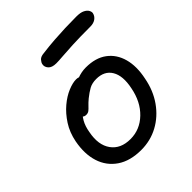

<svg xmlns="http://www.w3.org/2000/svg" viewBox="-199 -856 1003 1003"><g transform="rotate(-45 303.0 -354.5)"><path d="M271 12Q189 12 136.5 -24Q84 -60 64.5 -121.5Q45 -183 60 -262Q71 -318 98.5 -360.5Q126 -403 160.5 -432Q195 -461 230 -475.5Q265 -490 290 -490Q301 -490 308.5 -487Q316 -484 320.5 -477.5Q325 -471 323 -460Q318 -440 307 -423.5Q296 -407 266 -394Q230 -377 205.5 -356.5Q181 -336 166 -309.5Q151 -283 145 -246Q129 -165 164 -116.5Q199 -68 271 -68Q341 -68 393.5 -118.5Q446 -169 462 -253Q478 -330 452 -373.5Q426 -417 366 -417Q335 -417 313.5 -405Q292 -393 267 -373Q249 -358 238 -346Q227 -334 218.5 -327.5Q210 -321 197 -321Q183 -321 175.5 -330.5Q168 -340 172 -361Q176 -384 195.5 -408Q215 -432 243.5 -452.5Q272 -473 305 -485.5Q338 -498 370 -498Q442 -498 487 -464.5Q532 -431 548 -372.5Q564 -314 548 -238Q534 -163 494 -106.5Q454 -50 396.5 -19Q339 12 271 12ZM277 -622Q245 -622 231.5 -637.5Q218 -653 222 -671Q224 -681 234 -692.5Q244 -704 268 -706Q315 -712 356.5 -715Q398 -718 439 -719.5Q480 -721 523 -721Q554 -721 570.5 -712.5Q587 -704 593 -692.5Q599 -681 597 -672Q593 -654 577.5 -643Q562 -632 539 -632Q457 -632 405.5 -629.5Q354 -627 324.5 -624.5Q295 -622 277 -622Z"/></g></svg>

Font: Shantell Sans
Style: Italic
Weight: 400
Italic angle: -11°
Designer: Stephen Nixon, Anya Danilova, Shantell Martin
Foundry: Arrow Type
Version: Version 1.011;[c5ecc13dd]